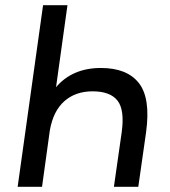

<svg xmlns="http://www.w3.org/2000/svg" viewBox="-20 -720 655 740"><path d="M449 -210Q461 -296 433 -332Q405 -368 337 -368Q271 -368 228 -330Q185 -292 172 -217L142 0H48L146 -700H240L196 -384Q259 -458 369 -458Q470 -458 515.5 -399.5Q561 -341 543 -210L513 0H419Z"/></svg>

Font: Retni Sans Medium
Style: Italic
Weight: 500
Italic angle: -8°
Designer: Vitaly Kuzmin
Foundry: ParaType Ltd.
Version: Version 1.00;June 10, 2019;FontCreator 11.5.0.2425 64-bit; t